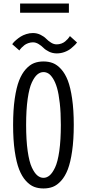

<svg xmlns="http://www.w3.org/2000/svg" viewBox="-20 -1053 490 1084"><path d="M93.5 -1033H369V-981H93.5ZM300.5 -751.5Q277 -751.5 257 -761.2Q237 -771 225.5 -782.8Q214 -794.5 198.2 -804.2Q182.5 -814 166 -814Q152 -814 139 -809.2Q126 -804.5 117.5 -797.8Q109 -791 102.2 -784.2Q95.5 -777.5 92.5 -773L89.5 -768L49 -803.5Q50 -805.5 55.5 -812Q61 -818.5 72 -828Q83 -837.5 96.2 -846Q109.5 -854.5 128.2 -860.5Q147 -866.5 165.5 -866.5Q189 -866.5 209 -856.5Q229 -846.5 240.5 -834.5Q252 -822.5 267.8 -812.5Q283.5 -802.5 300 -802.5Q314 -802.5 326.8 -807.2Q339.5 -812 347.8 -819Q356 -826 362.5 -833Q369 -840 372 -845L374.5 -849.5L415 -813Q410.5 -807 403.8 -800Q397 -793 381.8 -780.2Q366.5 -767.5 345 -759.5Q323.5 -751.5 300.5 -751.5ZM54 -348Q54 -432 63.2 -495.8Q72.5 -559.5 88 -598.8Q103.5 -638 126 -662.8Q148.5 -687.5 172.5 -696.8Q196.5 -706 225.5 -706Q254.5 -706 278.5 -696.8Q302.5 -687.5 325 -662.8Q347.5 -638 362.8 -598.8Q378 -559.5 387.2 -495.8Q396.5 -432 396.5 -348Q396.5 -263.5 387.2 -199.8Q378 -136 362.8 -96.5Q347.5 -57 325 -32.2Q302.5 -7.5 278.5 1.8Q254.5 11 225.5 11Q196.5 11 172.5 1.8Q148.5 -7.5 126 -32.2Q103.5 -57 88 -96.5Q72.5 -136 63.2 -199.8Q54 -263.5 54 -348ZM323.5 -348Q323.5 -417 317.5 -470.5Q311.5 -524 302 -556.5Q292.5 -589 279.2 -609.8Q266 -630.5 253 -638.2Q240 -646 225.5 -646Q207 -646 190.8 -632.5Q174.5 -619 159.8 -587.5Q145 -556 136.2 -494.8Q127.5 -433.5 127.5 -348Q127.5 -262 136.2 -200.5Q145 -139 159.8 -107.5Q174.5 -76 190.8 -62.5Q207 -49 225.5 -49Q244 -49 260 -62.5Q276 -76 291 -107.5Q306 -139 314.8 -200.5Q323.5 -262 323.5 -348Z"/></svg>

Font: League Mono Condensed Light
Style: Regular
Weight: 300
Width: 1
Designer: Tyler Finck
Foundry: The League of Moveable Type / Tyler Finck
Version: Version 2.210